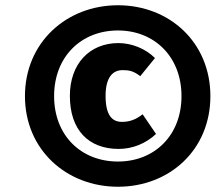

<svg xmlns="http://www.w3.org/2000/svg" viewBox="-20 -797 850 731"><path d="M429 -777C233 -777 75 -635 75 -431C75 -227 233 -86 429 -86C626 -86 781 -227 781 -431C781 -635 626 -777 429 -777ZM429 -681C568 -681 671 -581 671 -431C671 -281 568 -182 429 -182C289 -182 186 -281 186 -431C186 -581 289 -681 429 -681ZM431 -633C321 -633 246 -554 246 -432C246 -302 317 -230 432 -230C485 -230 536 -251 574 -287L523 -362C498 -342 474 -333 444 -333C407 -333 382 -358 382 -432C382 -505 411 -530 447 -530C471 -530 488 -527 514 -507L570 -576C534 -612 481 -633 431 -633Z"/></svg>

Font: Fira Sans Heavy
Style: Italic
Weight: 900
Italic angle: -8°
Designer: bBox Type GmbH & Carrois Corporate GbR & Edenspiekermann AG
Foundry: bBox Type GmbH & Carrois Corporate GbR & Edenspiekermann AG
Version: Version 4.301;PS 004.301;hotconv 1.0.88;makeotf.lib2.5.64775